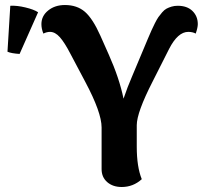

<svg xmlns="http://www.w3.org/2000/svg" viewBox="-20 -730 826 765"><path d="M464.8 15.1Q429.7 15.1 407.2 -4.4Q384.8 -23.9 384.8 -56.2V-222.2Q384.8 -281.7 319.8 -403.8L259.8 -517.1Q237.3 -560.5 218.5 -581.8Q199.7 -603 179.2 -603Q166.5 -603 152.8 -596.2Q145 -615.7 145 -633.8Q145 -666.5 171.9 -688.2Q198.7 -710 238.8 -710Q287.1 -710 318.4 -682.9Q349.6 -655.8 379.9 -587.9L413.1 -513.2Q455.6 -418 472.2 -336.9Q488.8 -385.7 505.9 -424.8L569.8 -577.1Q579.1 -598.6 584 -609.9Q588.9 -621.1 597.2 -637.5Q605.5 -653.8 611.3 -662.1Q617.2 -670.4 626 -680.7Q634.8 -690.9 643.6 -695.6Q652.3 -700.2 663.6 -703.6Q674.8 -707 688 -707Q725.6 -707 746.8 -686.3Q768.1 -665.5 768.1 -633.8Q768.1 -620.1 759.8 -596.2Q747.6 -603 730 -603Q688.5 -603 653.8 -535.2L587.9 -404.8Q524.9 -281.7 524.9 -231V-146Q524.9 -64.9 544.9 -16.1Q510.7 15.1 464.8 15.1ZM9.8 -523.9 21 -707Q47.4 -708.5 81.1 -700.4Q114.7 -692.4 131.8 -681.2L58.1 -515.1Q25.4 -517.1 9.8 -523.9Z"/></svg>

Font: Arima
Style: Bold
Weight: 700
Designer: Joana Correia and Natanael Gama
Foundry: NDISCOVER
Version: Version 1.100;Glyphs 3.1.2 (3151)